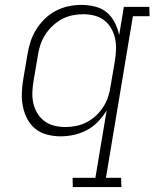

<svg xmlns="http://www.w3.org/2000/svg" viewBox="-20 -548 640 783"><path d="M277 215 276 177H369L415 -98Q401 -74 380.5 -52.5Q360 -31 334.5 -17.5Q309 -4 281.5 2Q254 8 227 8Q199 8 172 1Q145 -6 124.5 -22.5Q104 -39 91.5 -62.5Q79 -86 73.5 -113Q68 -140 69 -168.5Q70 -197 75 -226L92 -326Q96 -352 104.5 -378Q113 -404 127.5 -427.5Q142 -451 162.5 -471Q183 -491 208 -504Q233 -517 259.5 -522.5Q286 -528 312 -528Q341 -528 368.5 -521Q396 -514 416 -497Q436 -480 448 -456Q460 -432 466 -405L485 -520H589L590 -482H522L412 177H474L475 215ZM247 -30Q269 -30 291 -34.5Q313 -39 333.5 -49.5Q354 -60 371.5 -76.5Q389 -93 401.5 -112.5Q414 -132 421 -153.5Q428 -175 431 -197L448 -297Q452 -320 453 -344Q454 -368 449.5 -390Q445 -412 434 -431.5Q423 -451 406 -464.5Q389 -478 366.5 -484Q344 -490 320 -490Q298 -490 275.5 -485.5Q253 -481 232.5 -470Q212 -459 194 -442Q176 -425 163.5 -405Q151 -385 144 -363Q137 -341 134 -319L117 -219Q113 -196 112 -172.5Q111 -149 116 -127Q121 -105 132.5 -86Q144 -67 161.5 -54Q179 -41 201 -35.5Q223 -30 247 -30Z"/></svg>

Font: Iosevka Etoile Extralight
Style: Italic
Weight: 200
Italic angle: -9°
Designer: Belleve Invis
Foundry: Belleve Invis
Version: Version 22.1.2; ttfautohint (v1.8.4)